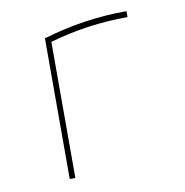

<svg xmlns="http://www.w3.org/2000/svg" viewBox="-65 -593 631 655"><g transform="rotate(-10 250.0 -265.0)"><path d="M125 -487.3Q267.6 -530.3 415 -530.3V-509.8Q277.3 -509.8 144.5 -471.7V0H125Z"/></g></svg>

Font: Mgen+ 1mn thin
Style: Regular
Weight: 100
Designer: [Source Han Sans]
Ryoko NISHIZUKA  (kana & ideographs); Paul D. Hunt (Latin, Greek & Cyrillic); Wenlong ZHANG  (bopomofo
Version: Version 1.059.20150602